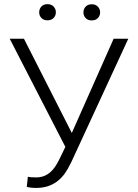

<svg xmlns="http://www.w3.org/2000/svg" viewBox="-20 -898 667 928"><path d="M26.9 0ZM327.1 -255.4 529.3 -710.9H600.1L325.2 -115.7L307.6 -82Q255.9 10.3 155.3 10.3Q125.5 10.3 109.4 4.9L114.7 -43.9Q125 -40.5 155.8 -40.5Q216.3 -40.5 252.9 -102.5L265.1 -124.5L295.9 -188L26.9 -710.9H95.7ZM169.4 -838.4Q169.4 -855 180.2 -866.5Q190.9 -877.9 209.5 -877.9Q228 -877.9 239 -866.5Q250 -855 250 -838.4Q250 -822.3 239 -811Q228 -799.8 209.5 -799.8Q190.9 -799.8 180.2 -811Q169.4 -822.3 169.4 -838.4ZM383.3 -837.9Q383.3 -854.5 394 -866Q404.8 -877.4 423.3 -877.4Q441.9 -877.4 452.9 -866Q463.9 -854.5 463.9 -837.9Q463.9 -821.8 452.9 -810.5Q441.9 -799.3 423.3 -799.3Q404.8 -799.3 394 -810.5Q383.3 -821.8 383.3 -837.9Z"/></svg>

Font: Roboto Light
Style: Regular
Weight: 300
Designer: Google
Version: Version 2.134; 2016; ttfautohint (v1.6)